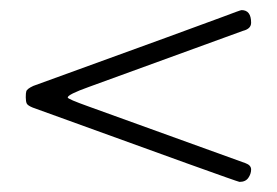

<svg xmlns="http://www.w3.org/2000/svg" viewBox="-20 -401 548 380"><path d="M32 -220Q33 -225 46 -231Q385 -354 420.5 -367.5Q456 -381 458 -381Q477 -381 477 -356Q477 -344 461 -340L156 -229Q114 -214 114 -208Q114 -205 156 -190L466 -78Q477 -74 477 -65.5Q477 -57 471.5 -49Q466 -41 454 -41Q450 -41 45 -188Q35 -192 33 -196Q31 -200 31 -208.5Q31 -217 32 -220Z"/></svg>

Font: Sorts Mill Goudy
Style: Italic
Weight: 400
Italic angle: -7.40001°
Version: Version 003.101